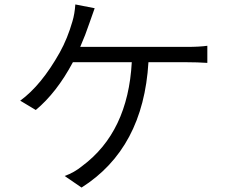

<svg xmlns="http://www.w3.org/2000/svg" viewBox="-20 -808 1040 864"><path d="M406 -771Q390 -727 382 -703Q365 -652 341 -597H821Q878 -597 913 -602V-525Q868 -528 821 -528H648Q625 -140 347 36L271 -16Q315 -32 350 -61Q556 -214 573 -528H308Q235 -391 141 -313L71 -355Q166 -424 249 -572Q284 -635 306 -712Q316 -745 319 -788Z"/></svg>

Font: Source Han Sans CN Normal
Style: Regular
Weight: 350
Designer: Ryoko NISHIZUKA 西塚涼子 (kana, bopomofo & ideographs); Paul D. Hunt (Latin, Greek & Cyrillic); Sandoll Communications 산돌커뮤니
Foundry: Adobe
Version: Version 2.004;hotconv 1.0.118;makeotfexe 2.5.65603